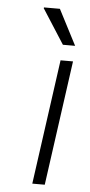

<svg xmlns="http://www.w3.org/2000/svg" viewBox="-53 -752 366 783"><g transform="rotate(5 130.5 -360.0)"><path d="M185 -575H235L160 -720H95L94 -717ZM110 0H161L232 -511H181Z"/></g></svg>

Font: Chivo Light
Style: Italic
Weight: 300
Italic angle: -8°
Designer: Hector Gatti
Foundry: Omnibus-Type
Version: Version 1.003;PS 001.003;hotconv 1.0.70;makeotf.lib2.5.58329